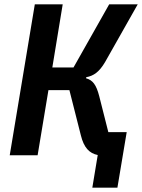

<svg xmlns="http://www.w3.org/2000/svg" viewBox="-20 -718 657 888"><path d="M407 150H523L566 -107H481L439 -273C425 -327 409 -347 378 -356L379 -361C413 -367 439 -385 466 -431L617 -698H485L320 -406H222L270 -698H141L25 0H154L204 -301H301L354 -92C368 -35 393 -9 432 -1Z"/></svg>

Font: IBM Plex Mono SmBld
Style: Italic
Weight: 600
Italic angle: -9.5°
Monospace: yes
Designer: Mike Abbink, Paul van der Laan, Pieter van Rosmalen
Foundry: Bold Monday
Version: Version 2.004